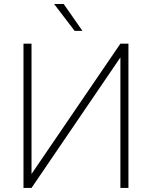

<svg xmlns="http://www.w3.org/2000/svg" viewBox="-20 -926 748 946"><path d="M135.3 -68.8 573.2 -710.9H612.8V0H573.2V-643.1L135.3 0H95.7V-710.9H135.3ZM293.9 -906.2 386.2 -773.9H347.7L246.6 -906.2Z"/></svg>

Font: Roboto ExtraLight
Style: Regular
Weight: 250
Designer: Christian Robertson
Foundry: Google
Version: Version 3.009; 2024